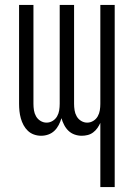

<svg xmlns="http://www.w3.org/2000/svg" viewBox="-20 -540 540 775"><path d="M385 215V-44Q380 -33 373 -23Q366 -13 356 -5.5Q346 2 334 5Q322 8 310 8Q295 8 281 3Q267 -2 256.5 -12Q246 -22 239 -35.5Q232 -49 228 -63Q224 -49 217 -35.5Q210 -22 199.5 -12Q189 -2 175 3Q161 8 146 8Q131 8 117 3Q103 -2 92.5 -12Q82 -22 75 -35Q68 -48 64 -62.5Q60 -77 58.5 -91.5Q57 -106 57 -121V-520H115V-121Q115 -108 117 -95Q119 -82 125.5 -70.5Q132 -59 143.5 -52Q155 -45 168 -45Q181 -45 192.5 -52Q204 -59 210.5 -70.5Q217 -82 219 -95Q221 -108 221 -121V-520H279V-121Q279 -108 281 -95Q283 -82 289.5 -70.5Q296 -59 307.5 -52Q319 -45 332 -45Q345 -45 356.5 -52Q368 -59 374.5 -70.5Q381 -82 383 -95Q385 -108 385 -121V-520H443V215Z"/></svg>

Font: Iosevka Light
Style: Regular
Weight: 300
Monospace: yes
Designer: Belleve Invis
Foundry: Belleve Invis
Version: Version 32.5.0; ttfautohint (v1.8.4)